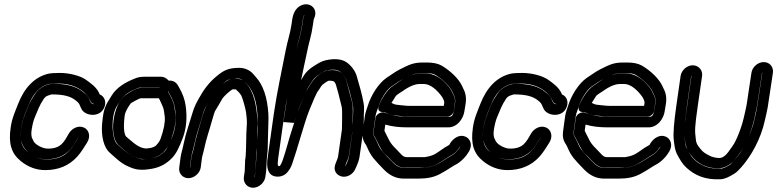

<svg xmlns="http://www.w3.org/2000/svg" viewBox="-20 -813 3656 903"><path d="M349 -166C349 -166 348 -166 348 -165L321 -123C318 -118 312 -112 307 -106C283 -78 250 -63 200 -63C169 -63 141 -73 113 -96C92 -113 82 -131 79 -154C89 -106 136 -64 198 -64C257 -64 295 -87 322 -125C328 -134 349 -169 349 -166ZM356 -391C324 -411 283 -419 231 -419C198 -419 163 -398 147 -374C132 -352 120 -332 113 -314C99 -277 86 -254 79 -204C77 -192 77 -181 77 -170C76 -183 78 -197 80 -212C86 -255 100 -282 112 -313C137 -378 170 -408 211 -418C216 -419 232 -420 255 -420C319 -420 361 -396 387 -367C400 -353 400 -347 407 -334C411 -327 417 -326 424 -323C406 -323 404 -337 400 -347C393 -365 374 -378 356 -391ZM337 -340C358 -323 353 -319 364 -299C382 -266 454 -258 472 -312C480 -336 471 -360 449 -369C448 -370 447 -374 446 -376C433 -403 408 -421 384 -438C359 -456 308 -470 262 -470C237 -470 220 -469 206 -466C141 -450 94 -399 65 -324C52 -290 36 -257 30 -212C19 -137 34 -91 77 -56C111 -28 150 -13 193 -13C253 -13 304 -33 343 -76C361 -96 375 -119 390 -143C409 -174 396 -204 375 -213C347 -226 317 -207 305 -187C280 -144 267 -114 205 -114C192 -114 178 -118 162 -127C146 -136 138 -146 135 -155C135 -156 134 -158 133 -159C127 -168 126 -185 129 -204C133 -229 138 -247 142 -257C158 -294 163 -314 187 -350C191 -355 195 -359 204 -363C216 -368 224 -369 224 -369C279 -369 313 -360 337 -340Z M739 -382C740 -382 770 -384 771 -384L776 -374C791 -348 800 -325 803 -303C810 -254 806 -213 793 -177C778 -137 764 -112 756 -103C738 -84 719 -73 695 -69C667 -64 649 -63 642 -65C595 -76 561 -108 532 -134C505 -158 500 -265 529 -313C554 -354 565 -374 627 -398C634 -401 642 -402 650 -402H730C731 -401 731 -402 731 -401C731 -394 734 -386 739 -382ZM737 -452H657C643 -452 629 -450 615 -444C566 -425 528 -400 506 -365C499 -354 493 -344 487 -334C469 -304 464 -275 460 -228C456 -173 467 -121 496 -95C520 -74 545 -48 577 -33C615 -15 639 -9 698 -20C734 -27 765 -44 791 -72C810 -92 824 -123 840 -165C857 -211 861 -262 853 -317C849 -346 838 -375 821 -404L815 -414C806 -428 792 -435 773 -434C764 -444 753 -452 737 -452ZM732 -402C731 -401 730 -401 730 -401H650C623 -401 586 -378 569 -365C510 -320 493 -176 535 -133C544 -124 554 -117 562 -109C596 -79 633 -61 671 -65C703 -68 731 -78 751 -100C765 -116 776 -132 782 -149C800 -198 809 -239 805 -275C804 -285 802 -294 801 -304C798 -331 786 -352 775 -373L770 -383L769 -384C769 -384 775 -431 732 -402ZM727 -351C734 -339 741 -321 747 -308C751 -299 753 -276 755 -263C757 -239 751 -204 735 -160C732 -151 725 -141 715 -130C711 -125 699 -117 673 -115C654 -113 629 -122 599 -149C591 -156 583 -161 573 -171C565 -179 559 -210 566 -266C567 -278 572 -290 580 -304C588 -318 595 -327 596 -328C599 -330 635 -351 643 -351H723Z M873 -25 879 -71C882 -94 887 -100 894 -135C903 -180 922 -231 933 -272C938 -291 944 -303 946 -307C957 -326 969 -348 981 -366C956 -325 944 -310 929 -256C915 -206 901 -165 891 -114C887 -95 882 -87 880 -71L874 -25ZM1066 -441C1051 -437 1039 -428 1026 -417C1048 -437 1049 -437 1066 -441ZM1189 -153C1189 -186 1189 -208 1190 -214C1191 -224 1192 -234 1191 -244C1187 -313 1175 -382 1137 -421C1129 -429 1127 -435 1114 -439C1105 -442 1095 -443 1085 -443C1082 -443 1078 -442 1075 -442C1082 -443 1089 -444 1097 -444C1119 -444 1133 -426 1144 -414C1170 -386 1187 -339 1191 -271C1193 -233 1191 -195 1189 -153ZM1188 -118C1188 -101 1188 -91 1185 -68V-65L1182 -9L1178 19V20C1178 19 1177 19 1177 19L1182 -9V-12L1184 -67C1185 -83 1187 -99 1188 -118ZM1170 70C1197 70 1224 47 1228 19L1232 -10V-13L1235 -69C1236 -86 1239 -100 1239 -113C1239 -135 1241 -174 1241 -194C1241 -224 1244 -253 1242 -280C1237 -355 1218 -413 1183 -451C1179 -456 1174 -461 1170 -466C1154 -484 1130 -494 1105 -494C1053 -494 1030 -481 997 -453C965 -427 939 -393 917 -353C903 -328 894 -313 884 -278C872 -236 853 -184 844 -138C836 -99 833 -98 829 -71L823 -25C819 2 839 25 866 25C893 25 920 2 924 -25L930 -71C932 -84 937 -96 940 -112C950 -162 965 -200 978 -249C984 -272 990 -287 991 -290C1003 -309 1011 -324 1024 -346C1033 -362 1061 -385 1072 -392C1072 -392 1073 -393 1077 -393C1082 -393 1085 -393 1090 -392C1098 -385 1109 -374 1115 -363C1121 -352 1135 -301 1137 -286C1140 -262 1143 -240 1140 -213C1137 -186 1139 -103 1134 -66C1134 -65 1133 -64 1133 -63L1131 -8L1127 19C1123 47 1143 70 1170 70Z M1331 -355C1327 -330 1323 -305 1319 -279L1313 -239L1363 -235C1367 -248 1373 -266 1378 -281C1386 -307 1404 -345 1415 -372C1430 -408 1433 -405 1451 -435C1461 -452 1487 -467 1501 -475C1505 -478 1511 -481 1518 -482C1552 -489 1570 -484 1582 -474C1598 -460 1607 -445 1611 -428C1617 -405 1625 -384 1630 -360C1636 -335 1643 -318 1641 -287C1639 -260 1642 -222 1637 -189L1621 -76C1620 -69 1615 -53 1605 -32H1604C1607 -47 1618 -65 1620 -76L1639 -205C1641 -218 1639 -232 1639 -244C1638 -269 1642 -310 1636 -332C1626 -368 1619 -397 1609 -433C1605 -447 1597 -460 1586 -470C1570 -484 1546 -485 1521 -482C1519 -482 1517 -481 1516 -481C1492 -473 1461 -450 1448 -428C1443 -420 1437 -411 1431 -402C1420 -387 1408 -356 1388 -307C1373 -271 1375 -269 1356 -212C1337 -155 1326 -106 1309 -58C1304 -44 1298 -35 1296 -32C1289 -31 1283 -29 1288 -66L1318 -279C1322 -308 1327 -334 1331 -355ZM1374 -576C1383 -623 1395 -655 1401 -698L1404 -719C1407 -740 1412 -743 1412 -743C1407 -733 1406 -727 1405 -719L1402 -698C1396 -655 1382 -615 1374 -576ZM1395 -787C1368 -774 1358 -746 1354 -719L1351 -698C1345 -657 1333 -623 1324 -578C1304 -474 1284 -387 1268 -279L1238 -66C1233 -29 1238 11 1276 17C1294 20 1315 15 1330 -1C1342 -14 1350 -29 1356 -48C1379 -113 1410 -232 1434 -293C1454 -343 1469 -375 1471 -378C1478 -388 1485 -398 1491 -408C1495 -415 1516 -429 1524 -433C1541 -435 1550 -430 1550 -430C1556 -425 1558 -420 1560 -414C1568 -386 1575 -363 1581 -335C1585 -317 1589 -311 1589 -285C1589 -252 1589 -234 1588 -203L1570 -77C1567 -58 1547 -32 1556 -9C1560 3 1571 12 1583 16C1611 25 1640 6 1650 -16C1661 -40 1669 -59 1671 -76L1687 -189C1690 -210 1691 -231 1691 -250C1690 -283 1695 -301 1690 -328C1683 -369 1671 -409 1660 -447C1654 -473 1639 -496 1618 -514C1593 -536 1556 -539 1514 -530C1487 -524 1472 -512 1448 -497C1432 -486 1418 -473 1408 -456C1403 -448 1400 -443 1396 -436C1405 -482 1419 -543 1421 -554C1434 -621 1444 -640 1452 -698L1455 -719C1455 -720 1456 -723 1458 -728C1478 -773 1436 -807 1395 -787Z M1746 -258 1737 -194C1735 -177 1741 -172 1746 -163C1759 -139 1771 -108 1789 -90C1801 -78 1814 -66 1825 -54C1841 -36 1860 -24 1885 -24H1972H1976C2001 -27 2020 -33 2037 -42C2066 -58 2080 -70 2108 -86C2121 -94 2132 -105 2140 -119C2142 -122 2143 -123 2144 -124V-123C2144 -123 2144 -122 2143 -121C2134 -106 2121 -91 2103 -81C2058 -56 2029 -23 1956 -23H1885C1861 -23 1842 -32 1825 -52L1824 -53C1790 -86 1769 -111 1763 -124C1757 -136 1749 -156 1742 -167C1736 -176 1735 -184 1736 -194L1746 -267C1749 -285 1755 -295 1759 -309C1769 -342 1795 -389 1822 -407C1845 -422 1855 -431 1879 -443C1908 -458 1927 -465 1934 -466C1946 -468 1956 -469 1962 -469H1981C2004 -469 2019 -466 2027 -461C2061 -442 2097 -404 2106 -384C2114 -366 2124 -355 2120 -326L2115 -294C2113 -281 2109 -264 2095 -264H1903C1896 -264 1890 -265 1884 -265C1850 -265 1822 -270 1798 -280C1798 -280 1784 -285 1783 -285C1765 -285 1748 -273 1746 -258ZM1896 -214H2088C2129 -214 2160 -252 2165 -295L2170 -326C2174 -352 2170 -376 2159 -396C2157 -400 2155 -404 2153 -409C2138 -442 2098 -481 2056 -505C2038 -515 2015 -519 1988 -519H1969C1924 -519 1905 -509 1861 -487C1836 -474 1823 -463 1798 -447C1760 -421 1725 -365 1710 -316C1705 -301 1699 -286 1696 -267L1686 -194C1683 -172 1687 -152 1699 -135C1700 -133 1704 -128 1707 -120C1725 -77 1740 -63 1785 -16C1809 9 1840 27 1878 27H1949C1987 27 2020 21 2048 6C2067 -4 2083 -14 2097 -23C2109 -31 2118 -36 2122 -38C2149 -52 2172 -77 2186 -101C2204 -132 2191 -161 2170 -170C2142 -183 2113 -164 2097 -139C2093 -133 2097 -134 2087 -128C2076 -122 2068 -117 2061 -112C2033 -93 2023 -81 1978 -74H1893C1884 -74 1875 -77 1865 -89C1843 -114 1820 -130 1806 -162C1800 -175 1793 -186 1788 -198L1792 -227C1823 -218 1857 -214 1896 -214ZM1782 -286C1786 -286 1791 -285 1798 -281C1810 -275 1823 -271 1837 -270C1860 -268 1879 -265 1903 -265H2085C2100 -265 2112 -279 2114 -290L2119 -326C2121 -339 2120 -353 2114 -364C2106 -380 2103 -389 2092 -403C2059 -444 2023 -468 1980 -468H1961C1924 -468 1886 -451 1847 -422C1844 -420 1837 -415 1828 -409C1800 -391 1774 -347 1762 -317C1761 -314 1749 -286 1782 -286ZM1821 -329C1826 -338 1834 -348 1840 -359C1844 -367 1867 -380 1873 -384C1906 -408 1933 -418 1954 -418H1973C1995 -418 2022 -404 2051 -368C2056 -362 2059 -358 2060 -356C2063 -349 2071 -340 2069 -326L2067 -315H1910C1887 -315 1871 -318 1849 -320C1836 -321 1830 -325 1821 -329Z M2523 -166C2523 -166 2522 -166 2522 -165L2495 -123C2492 -118 2486 -112 2481 -106C2457 -78 2424 -63 2374 -63C2343 -63 2315 -73 2287 -96C2266 -113 2256 -131 2253 -154C2263 -106 2310 -64 2372 -64C2431 -64 2469 -87 2496 -125C2502 -134 2523 -169 2523 -166ZM2530 -391C2498 -411 2457 -419 2405 -419C2372 -419 2337 -398 2321 -374C2306 -352 2294 -332 2287 -314C2273 -277 2260 -254 2253 -204C2251 -192 2251 -181 2251 -170C2250 -183 2252 -197 2254 -212C2260 -255 2274 -282 2286 -313C2311 -378 2344 -408 2385 -418C2390 -419 2406 -420 2429 -420C2493 -420 2535 -396 2561 -367C2574 -353 2574 -347 2581 -334C2585 -327 2591 -326 2598 -323C2580 -323 2578 -337 2574 -347C2567 -365 2548 -378 2530 -391ZM2511 -340C2532 -323 2527 -319 2538 -299C2556 -266 2628 -258 2646 -312C2654 -336 2645 -360 2623 -369C2622 -370 2621 -374 2620 -376C2607 -403 2582 -421 2558 -438C2533 -456 2482 -470 2436 -470C2411 -470 2394 -469 2380 -466C2315 -450 2268 -399 2239 -324C2226 -290 2210 -257 2204 -212C2193 -137 2208 -91 2251 -56C2285 -28 2324 -13 2367 -13C2427 -13 2478 -33 2517 -76C2535 -96 2549 -119 2564 -143C2583 -174 2570 -204 2549 -213C2521 -226 2491 -207 2479 -187C2454 -144 2441 -114 2379 -114C2366 -114 2352 -118 2336 -127C2320 -136 2312 -146 2309 -155C2309 -156 2308 -158 2307 -159C2301 -168 2300 -185 2303 -204C2307 -229 2312 -247 2316 -257C2332 -294 2337 -314 2361 -350C2365 -355 2369 -359 2378 -363C2390 -368 2398 -369 2398 -369C2453 -369 2487 -360 2511 -340Z M2688 -258 2679 -194C2677 -177 2683 -172 2688 -163C2701 -139 2713 -108 2731 -90C2743 -78 2756 -66 2767 -54C2783 -36 2802 -24 2827 -24H2914H2918C2943 -27 2962 -33 2979 -42C3008 -58 3022 -70 3050 -86C3063 -94 3074 -105 3082 -119C3084 -122 3085 -123 3086 -124V-123C3086 -123 3086 -122 3085 -121C3076 -106 3063 -91 3045 -81C3000 -56 2971 -23 2898 -23H2827C2803 -23 2784 -32 2767 -52L2766 -53C2732 -86 2711 -111 2705 -124C2699 -136 2691 -156 2684 -167C2678 -176 2677 -184 2678 -194L2688 -267C2691 -285 2697 -295 2701 -309C2711 -342 2737 -389 2764 -407C2787 -422 2797 -431 2821 -443C2850 -458 2869 -465 2876 -466C2888 -468 2898 -469 2904 -469H2923C2946 -469 2961 -466 2969 -461C3003 -442 3039 -404 3048 -384C3056 -366 3066 -355 3062 -326L3057 -294C3055 -281 3051 -264 3037 -264H2845C2838 -264 2832 -265 2826 -265C2792 -265 2764 -270 2740 -280C2740 -280 2726 -285 2725 -285C2707 -285 2690 -273 2688 -258ZM2838 -214H3030C3071 -214 3102 -252 3107 -295L3112 -326C3116 -352 3112 -376 3101 -396C3099 -400 3097 -404 3095 -409C3080 -442 3040 -481 2998 -505C2980 -515 2957 -519 2930 -519H2911C2866 -519 2847 -509 2803 -487C2778 -474 2765 -463 2740 -447C2702 -421 2667 -365 2652 -316C2647 -301 2641 -286 2638 -267L2628 -194C2625 -172 2629 -152 2641 -135C2642 -133 2646 -128 2649 -120C2667 -77 2682 -63 2727 -16C2751 9 2782 27 2820 27H2891C2929 27 2962 21 2990 6C3009 -4 3025 -14 3039 -23C3051 -31 3060 -36 3064 -38C3091 -52 3114 -77 3128 -101C3146 -132 3133 -161 3112 -170C3084 -183 3055 -164 3039 -139C3035 -133 3039 -134 3029 -128C3018 -122 3010 -117 3003 -112C2975 -93 2965 -81 2920 -74H2835C2826 -74 2817 -77 2807 -89C2785 -114 2762 -130 2748 -162C2742 -175 2735 -186 2730 -198L2734 -227C2765 -218 2799 -214 2838 -214ZM2724 -286C2728 -286 2733 -285 2740 -281C2752 -275 2765 -271 2779 -270C2802 -268 2821 -265 2845 -265H3027C3042 -265 3054 -279 3056 -290L3061 -326C3063 -339 3062 -353 3056 -364C3048 -380 3045 -389 3034 -403C3001 -444 2965 -468 2922 -468H2903C2866 -468 2828 -451 2789 -422C2786 -420 2779 -415 2770 -409C2742 -391 2716 -347 2704 -317C2703 -314 2691 -286 2724 -286ZM2763 -329C2768 -338 2776 -348 2782 -359C2786 -367 2809 -380 2815 -384C2848 -408 2875 -418 2896 -418H2915C2937 -418 2964 -404 2993 -368C2998 -362 3001 -358 3002 -356C3005 -349 3013 -340 3011 -326L3009 -315H2852C2829 -315 2813 -318 2791 -320C2778 -321 2772 -325 2763 -329Z M3564 -471C3564 -471 3565 -471 3565 -470L3548 -357C3542 -318 3538 -294 3535 -281L3529 -254C3520 -210 3503 -174 3487 -140C3468 -100 3454 -83 3433 -59C3444 -72 3454 -86 3464 -100C3488 -132 3515 -198 3528 -255L3533 -280C3537 -297 3542 -321 3547 -357L3564 -470ZM3219 -99C3244 -58 3282 -26 3349 -21C3377 -19 3405 -31 3428 -53C3421 -46 3416 -40 3413 -38C3391 -24 3375 -20 3373 -20C3342 -18 3315 -23 3295 -31C3275 -41 3268 -42 3247 -61C3231 -76 3227 -85 3219 -99ZM3231 -456H3232L3212 -317C3201 -243 3196 -200 3199 -177C3203 -145 3202 -133 3213 -110C3208 -119 3205 -123 3203 -136C3197 -185 3196 -212 3211 -317ZM3181 -456 3161 -317C3150 -238 3145 -185 3149 -153C3152 -130 3154 -108 3163 -90C3177 -64 3187 -44 3210 -23C3247 11 3297 34 3369 30C3390 29 3409 19 3435 3C3446 -4 3455 -14 3466 -26C3513 -79 3559 -160 3578 -250L3584 -276C3588 -292 3593 -319 3598 -357L3615 -470C3619 -498 3600 -521 3572 -521C3544 -521 3518 -498 3514 -470L3497 -357C3492 -319 3487 -297 3484 -285L3478 -259C3467 -211 3442 -148 3425 -126C3409 -105 3391 -68 3360 -70C3341 -71 3328 -76 3325 -77C3312 -83 3294 -92 3284 -102C3269 -118 3255 -134 3253 -154C3247 -202 3247 -210 3262 -317L3282 -456C3286 -483 3265 -506 3238 -506C3211 -506 3185 -483 3181 -456Z"/></svg>

Font: AppleStorm
Style: CBoIta
Weight: 400
Foundry: Cannot Into Space Fonts
Version: Version 1.01